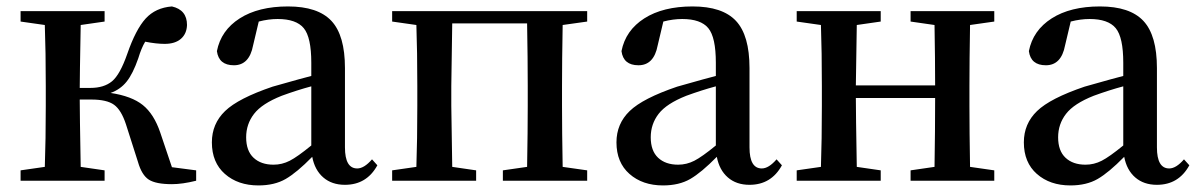

<svg xmlns="http://www.w3.org/2000/svg" viewBox="-20 -561 3719 596"><path d="M513.7 -42 588.9 -32.2V0Q545.9 10.7 513.7 10.7Q463.9 10.7 441.9 -3.4Q419.9 -17.6 408.2 -58.6L371.1 -174.8Q356.4 -219.7 334 -235.8Q311.5 -252 263.7 -252H227.5Q227.5 -210 230.5 -43L304.7 -32.2V0H43.9V-32.2L119.1 -43Q122.1 -127 122.1 -232.4V-293.9Q122.1 -400.4 119.1 -483.4L43.9 -494.1V-526.4H304.7V-494.1L230.5 -483.4Q227.5 -319.3 227.5 -288.1H260.7Q302.7 -288.1 327.6 -308.6Q352.5 -329.1 375 -393.6Q401.4 -469.7 432.1 -503.4Q462.9 -537.1 513.7 -541Q560.5 -530.3 560.5 -483.4Q559.6 -456.1 541.5 -440.4Q523.4 -424.8 491.2 -424.8Q464.8 -424.8 430.7 -431.6Q418.9 -412.1 409.2 -379.9Q392.6 -332 373 -307.6Q353.5 -283.2 323.2 -272.5Q388.7 -262.7 423.3 -234.9Q458 -207 477.5 -149.4Z M946.3 -109.4V-293Q902.3 -281.2 854.5 -263.7Q793 -239.3 768.6 -207.5Q744.1 -175.8 744.1 -134.8Q744.1 -92.8 767.1 -71.3Q790 -49.8 829.1 -49.8Q855.5 -49.8 879.4 -62Q903.3 -74.2 946.3 -109.4ZM1134.8 -66.4 1151.4 -47.9Q1118.2 12.7 1050.8 12.7Q1009.8 12.7 983.4 -10.3Q957 -33.2 949.2 -74.2Q901.4 -25.4 866.7 -5.4Q832 14.6 782.2 14.6Q718.8 14.6 678.2 -21Q637.7 -56.6 637.7 -119.1Q637.7 -176.8 678.7 -216.3Q719.7 -255.9 826.2 -292Q925.8 -320.3 946.3 -325.2V-366.2Q946.3 -445.3 922.9 -473.6Q899.4 -502 841.8 -502Q813.5 -502 783.2 -494.1L765.6 -419.9Q753.9 -358.4 706.1 -358.4Q659.2 -358.4 653.3 -402.3Q666 -466.8 724.1 -503.9Q782.2 -541 874 -541Q966.8 -541 1008.8 -496.1Q1050.8 -451.2 1050.8 -349.6V-103.5Q1050.8 -38.1 1088.9 -38.1Q1110.4 -38.1 1134.8 -66.4Z M1802.7 -494.1 1726.6 -483.4Q1724.6 -372.1 1724.6 -293.9V-232.4Q1724.6 -154.3 1726.6 -43L1802.7 -32.2V0H1541V-32.2L1616.2 -43Q1618.2 -154.3 1618.2 -232.4V-293.9Q1618.2 -377 1616.2 -488.3H1383.8Q1380.9 -321.3 1380.9 -293.9V-232.4Q1380.9 -210 1383.8 -43L1458 -32.2V0H1197.3V-32.2L1272.5 -43Q1275.4 -127 1275.4 -232.4V-293.9Q1275.4 -400.4 1272.5 -483.4L1197.3 -494.1V-526.4H1802.7Z M2202.1 -109.4V-293Q2158.2 -281.2 2110.4 -263.7Q2048.8 -239.3 2024.4 -207.5Q2000 -175.8 2000 -134.8Q2000 -92.8 2022.9 -71.3Q2045.9 -49.8 2085 -49.8Q2111.3 -49.8 2135.3 -62Q2159.2 -74.2 2202.1 -109.4ZM2390.6 -66.4 2407.2 -47.9Q2374 12.7 2306.6 12.7Q2265.6 12.7 2239.3 -10.3Q2212.9 -33.2 2205.1 -74.2Q2157.2 -25.4 2122.6 -5.4Q2087.9 14.6 2038.1 14.6Q1974.6 14.6 1934.1 -21Q1893.6 -56.6 1893.6 -119.1Q1893.6 -176.8 1934.6 -216.3Q1975.6 -255.9 2082 -292Q2181.6 -320.3 2202.1 -325.2V-366.2Q2202.1 -445.3 2178.7 -473.6Q2155.3 -502 2097.7 -502Q2069.3 -502 2039.1 -494.1L2021.5 -419.9Q2009.8 -358.4 1961.9 -358.4Q1915 -358.4 1909.2 -402.3Q1921.9 -466.8 1980 -503.9Q2038.1 -541 2129.9 -541Q2222.7 -541 2264.6 -496.1Q2306.6 -451.2 2306.6 -349.6V-103.5Q2306.6 -38.1 2344.7 -38.1Q2366.2 -38.1 2390.6 -66.4Z M3066.4 -494.1 2991.2 -483.4Q2989.3 -372.1 2989.3 -293.9V-232.4Q2989.3 -154.3 2991.2 -43L3066.4 -32.2V0H2806.6V-32.2L2880.9 -43Q2882.8 -154.3 2882.8 -256.8H2636.7Q2636.7 -210 2639.6 -43L2713.9 -32.2V0H2453.1V-32.2L2528.3 -43Q2531.2 -127 2531.2 -232.4V-293.9Q2531.2 -400.4 2528.3 -483.4L2453.1 -494.1V-526.4H2713.9V-494.1L2639.6 -483.4Q2636.7 -322.3 2636.7 -295.9H2882.8Q2882.8 -376 2880.9 -483.4L2806.6 -494.1V-526.4H3066.4Z M3466.8 -109.4V-293Q3422.9 -281.2 3375 -263.7Q3313.5 -239.3 3289.1 -207.5Q3264.6 -175.8 3264.6 -134.8Q3264.6 -92.8 3287.6 -71.3Q3310.5 -49.8 3349.6 -49.8Q3376 -49.8 3399.9 -62Q3423.8 -74.2 3466.8 -109.4ZM3655.3 -66.4 3671.9 -47.9Q3638.7 12.7 3571.3 12.7Q3530.3 12.7 3503.9 -10.3Q3477.5 -33.2 3469.7 -74.2Q3421.9 -25.4 3387.2 -5.4Q3352.5 14.6 3302.7 14.6Q3239.3 14.6 3198.7 -21Q3158.2 -56.6 3158.2 -119.1Q3158.2 -176.8 3199.2 -216.3Q3240.2 -255.9 3346.7 -292Q3446.3 -320.3 3466.8 -325.2V-366.2Q3466.8 -445.3 3443.4 -473.6Q3419.9 -502 3362.3 -502Q3334 -502 3303.7 -494.1L3286.1 -419.9Q3274.4 -358.4 3226.6 -358.4Q3179.7 -358.4 3173.8 -402.3Q3186.5 -466.8 3244.6 -503.9Q3302.7 -541 3394.5 -541Q3487.3 -541 3529.3 -496.1Q3571.3 -451.2 3571.3 -349.6V-103.5Q3571.3 -38.1 3609.4 -38.1Q3630.9 -38.1 3655.3 -66.4Z"/></svg>

Font: GenYoMin TW TTF SemiBold
Style: Regular
Weight: 600
Version: Version 1.300